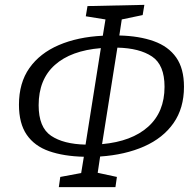

<svg xmlns="http://www.w3.org/2000/svg" viewBox="-20 -750 805 790"><path d="M567 -688 481 -670 471 -604Q553 -602 613 -580.5Q673 -559 705 -513.5Q737 -468 737 -393Q737 -305 694 -243.5Q651 -182 573 -147.5Q495 -113 392 -106L382 -39L461 -22L455 20H222L228 -22L314 -38L325 -105Q242 -107 182 -128Q122 -149 90 -195.5Q58 -242 58 -319Q58 -409 101 -470Q144 -531 222 -564.5Q300 -598 403 -603L414 -670L333 -683L340 -725L574 -730ZM657 -393Q657 -483 605.5 -517.5Q554 -552 463 -554L400 -157Q522 -168 589.5 -228.5Q657 -289 657 -393ZM139 -317Q139 -226 190 -191.5Q241 -157 332 -155L395 -552Q272 -542 205.5 -482.5Q139 -423 139 -317Z"/></svg>

Font: Bitter
Style: Italic
Weight: 400
Italic angle: -9°
Designer: Sol Matas, and Bitter project Authors
Foundry: Sol Matas
Version: Version 2.001